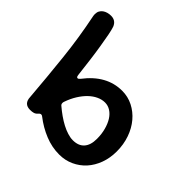

<svg xmlns="http://www.w3.org/2000/svg" viewBox="-163 -750 854 854"><g transform="rotate(45 264.0 -323.0)"><path d="M60.1 -112.8Q50.8 -227.1 38.8 -339.8Q26.9 -452.6 3.9 -564.9Q2.9 -568.8 2.9 -572Q2.9 -575.2 2.9 -578.1Q2.9 -589.4 7.6 -597.7Q12.2 -606 20 -611.6Q27.8 -617.2 37.8 -620.1Q47.9 -623 59.1 -623Q88.9 -623 100.1 -595.2Q105 -581.1 110.1 -554.7Q115.2 -528.3 120.8 -493.7Q126.5 -459 131.8 -417.7Q137.2 -376.5 142.1 -333Q143.6 -320.8 149.9 -320.8Q155.3 -320.8 161.1 -328.1Q232.4 -421.9 330.1 -421.9Q366.7 -421.9 398.4 -405.8Q430.2 -389.6 453.6 -361.8Q477.1 -334 490.5 -295.9Q503.9 -257.8 503.9 -213.9Q503.9 -172.9 491 -137.7Q478 -102.5 455.1 -77.1Q432.1 -51.8 400.6 -37.4Q369.1 -22.9 332 -22.9Q286.1 -22.9 242.2 -40.8Q198.2 -58.6 159.2 -88.9Q154.8 -92.8 149.9 -92.8Q143.6 -92.8 138.2 -85.9Q130.4 -77.1 121.6 -74.5Q112.8 -71.8 100.1 -71.8Q61.5 -71.8 60.1 -112.8ZM313 -331.1Q293.5 -331.1 274.2 -322Q254.9 -313 237.8 -296.4Q220.7 -279.8 206.3 -256.6Q191.9 -233.4 182.1 -205.1Q181.2 -203.6 180.7 -200.7Q180.2 -197.8 180.2 -195.8Q180.2 -187.5 186 -183.1Q203.6 -168 222.4 -154.8Q241.2 -141.6 259.8 -131.8Q278.3 -122.1 296.4 -116.5Q314.5 -110.8 330.1 -110.8Q365.2 -110.8 383.5 -131.3Q401.9 -151.9 401.9 -190.9Q401.9 -221.2 395 -246.8Q388.2 -272.5 376.5 -291.3Q364.7 -310.1 348.4 -320.6Q332 -331.1 313 -331.1Z"/></g></svg>

Font: Gochi Hand
Style: Regular
Weight: 400
Designer: Juan Pablo del Peral
Foundry: Juan Pablo del Peral
Version: Version 1.001